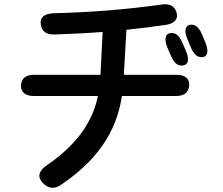

<svg xmlns="http://www.w3.org/2000/svg" viewBox="-20 -832 1040 896"><path d="M804 -483H558L570 -693C631 -699 691 -707 754 -716C795 -722 813 -744 804 -773C795 -804 772 -816 735 -811C571 -788 415 -775 228 -770C187 -768 166 -751 170 -719C174 -686 196 -670 233 -671C313 -674 387 -677 459 -683L449 -483H139C101 -483 80 -467 78 -434C76 -403 98 -384 137 -384H437C415 -280 357 -169 196 -59C160 -34 154 -6 179 21C204 48 233 52 264 31C468 -106 529 -255 549 -384H802C840 -384 861 -402 863 -434C865 -465 843 -483 804 -483ZM762 -608 779 -569C793 -535 813 -522 837 -527C860 -532 864 -557 847 -596L830 -635C815 -669 796 -682 772 -677C750 -672 746 -646 762 -608ZM856 -646 872 -608C886 -575 906 -561 929 -566C950 -571 954 -596 938 -635L922 -673C908 -706 889 -721 865 -716C843 -711 839 -684 856 -646Z"/></svg>

Font: 寒蝉团圆体 Round
Style: Regular
Weight: 500
Designer: 寒蝉字型
Version: Version 2.700;Glyphs 3.1.1 (3135)